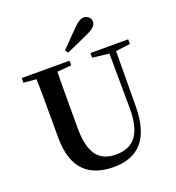

<svg xmlns="http://www.w3.org/2000/svg" viewBox="-171 -1113 1160 1266"><g transform="rotate(-20 409.0 -479.5)"><path d="M369.6 -814.5 384.5 -793.6C438.7 -816.4 492.2 -840.9 546.2 -865.9C595.1 -887.7 608.1 -911.6 608.1 -930.5C608.1 -953.6 587.8 -976.5 559.4 -976.5C538.8 -976.5 518.3 -965.1 485.4 -932.2C449.4 -896.4 409.2 -855.1 369.6 -814.5ZM411.6 18.6C585.3 18.6 679.8 -83.2 682 -304.3L685.2 -740.5H637.5L640.5 -312.5C641.9 -128 575.7 -53.9 453 -53.9C336.9 -53.9 272.9 -120.9 272.9 -305V-400.9C272.9 -515.1 272.9 -628.3 274.9 -740.5H127.5C130.9 -627.3 130.9 -513.1 130.9 -400.9V-290C130.9 -62.6 245.3 18.6 411.6 18.6ZM39.2 -707.9 191.8 -694.2H218.8L374.4 -707.9V-740.5H39.2ZM521.1 -707.9 646.5 -693.5H674.7L786.3 -707.9V-740.5H521.1Z"/></g></svg>

Font: Source Han Serif CN VF
Style: Regular
Weight: 250
Designer: Ryoko NISHIZUKA 西塚涼子 (kana & ideographs); Frank Grießhammer (Latin, Greek & Cyrillic); Wenlong ZHANG 张文龙 (bopomofo); San
Foundry: Adobe
Version: Version 2.002;hotconv 1.1.0;makeotfexe 2.6.0